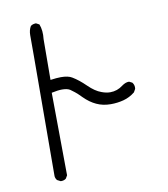

<svg xmlns="http://www.w3.org/2000/svg" viewBox="-73 -650 645 736"><g transform="rotate(-10 250.0 -282.0)"><path d="M106.4 23.9Q118.2 23.9 125.5 17.6L132.3 5.9L129.4 -315.9Q154.3 -321.3 170.4 -321.3Q190.4 -321.3 201.2 -314.5Q210.4 -308.1 217 -302.7Q223.6 -297.4 226.3 -294.9Q229 -292.5 231.4 -290Q236.8 -284.7 242.7 -278.8Q265.1 -256.3 289.6 -245.1Q314.5 -233.4 345.2 -233.4Q371.1 -233.4 395 -239.7Q419.4 -246.1 439.9 -262.7L446.8 -274.9Q447.3 -277.8 447.3 -281.2Q447.3 -291.5 440.4 -300.3L428.7 -306.2Q427.7 -306.2 427.2 -306.2Q414.6 -306.2 400.4 -295.9Q378.4 -278.8 351.1 -278.8Q335 -278.8 317.4 -285.6Q293.5 -293.9 267.3 -319.6Q241.2 -345.2 217.3 -359.4Q202.6 -368.7 173.8 -368.7Q158.2 -368.7 133.3 -365.2L134.3 -523.9Q138.2 -557.1 128.4 -582L116.2 -588.4Q115.2 -588.4 112.3 -588.4Q109.4 -588.4 104.5 -586.9Q99.6 -585.4 95.2 -582Q86.4 -567.4 86.4 -547.4Q86.4 -545.4 86.4 -541.5Q86.4 -537.6 86.4 -463.4Q86.4 -389.2 84.5 1Q85.4 10.3 91.3 17.1L104.5 23.9Q105.5 23.9 106.4 23.9Z"/></g></svg>

Font: Bakudai
Style: Light
Weight: 300
Version: Version 1.48